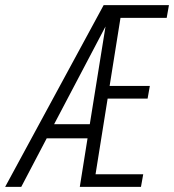

<svg xmlns="http://www.w3.org/2000/svg" viewBox="-47 -731 681 751"><path d="M504.4 0H265.1L295.4 -189.9H135.7L36.1 0H-26.9L358.4 -710.9H613.8L605 -661.1H424.3L381.8 -395H539.1L530.3 -345.2H374L326.7 -49.3H513.2ZM164.6 -245.1H304.2L365.7 -627.4Z"/></svg>

Font: Roboto Mono Light
Style: Italic
Weight: 300
Designer: Google
Version: Version 2.000985; 2015; ttfautohint (v1.3)